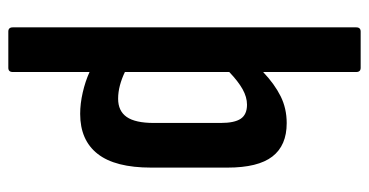

<svg xmlns="http://www.w3.org/2000/svg" viewBox="-238 -486 908 473"><g transform="rotate(90 216.5 -249.0)"><path d="M57.3 185Q46.9 185 46.9 174.1V-672.1Q46.9 -683 57.3 -683H146.5Q156.9 -683 156.9 -672.1V-442.7Q186.5 -470.8 216.5 -485.8Q246.5 -500.8 282.9 -500.8Q337.9 -500.8 365.1 -465.5Q392.4 -430.3 392.4 -354.8V-167Q392.4 -78.1 358.6 -35.1Q324.9 8 260 8Q234.9 8 207.4 1.7Q179.9 -4.6 156.9 -15.1V174.1Q156.9 185 146.5 185ZM222.7 -85.5Q253 -85.5 267.7 -106.7Q282.4 -127.9 282.4 -173.5V-338.3Q282.4 -372.2 272 -387.6Q261.6 -403 237.4 -403Q218.7 -403 199.2 -392.1Q179.7 -381.1 156.9 -359.3V-102.2Q172.6 -94.6 189.5 -90Q206.5 -85.5 222.7 -85.5Z"/></g></svg>

Font: Sofia Sans Condensed
Style: Regular
Weight: 400
Designer: Botio Nikoltchev, Ani Petrova
Foundry: lettersoup
Version: Version 4.100